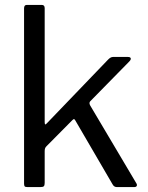

<svg xmlns="http://www.w3.org/2000/svg" viewBox="-20 -762 604 782"><path d="M535 -16Q539 -10 537 -5Q535 0 526 0H456Q450 0 445.5 -3Q441 -6 438 -12L287 -271Q285 -275 282.5 -276.5Q280 -278 275 -273L169 -166Q165 -162 163.5 -157.5Q162 -153 162 -146V-17Q162 -7 158.5 -3.5Q155 0 144 0H93Q83 0 80.5 -3Q78 -6 78 -14V-728Q78 -742 89 -742H150Q162 -742 162 -729V-265Q162 -257 164 -255.5Q166 -254 172 -261L419 -518Q430 -530 440 -530H501Q511 -530 512.5 -524.5Q514 -519 506 -511L348 -350Q345 -347 344.5 -343Q344 -339 347 -333L535 -16Z"/></svg>

Font: Libre Franklin Thin
Style: Regular
Weight: 400
Version: Version 3.000